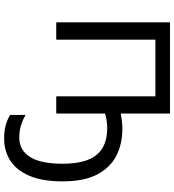

<svg xmlns="http://www.w3.org/2000/svg" viewBox="22 -596 820 903"><g transform="rotate(90 431.5 -145.0)"><path d="M514.6 -535.2V-303.7Q531.7 -306.6 550.3 -308.8Q568.8 -311 586.4 -311Q657.7 -311 713.4 -282.5Q769 -253.9 801.3 -192.1Q833.5 -130.4 833.5 -29.8Q833.5 65.9 807.1 126.7Q780.8 187.5 735.6 216.3Q690.4 245.1 632.8 245.1Q597.2 245.1 570.3 237.8Q543.5 230.5 521 216.8V144.5Q542.5 156.7 568.6 165.3Q594.7 173.8 627 173.8Q687 173.8 718.8 123.3Q750.5 72.8 750.5 -30.3Q750.5 -138.2 709.5 -189Q668.5 -239.7 583 -239.7Q567.4 -239.7 548.6 -237.3Q529.8 -234.9 514.6 -229.5V0H433.6V-466.3H167V0H85.4V-535.2Z"/></g></svg>

Font: Open Sans
Style: Regular
Weight: 400
Designer: Monotype Design Team
Foundry: Monotype Imaging Inc.
Version: Version 3.000; ttfautohint (v1.8.4)